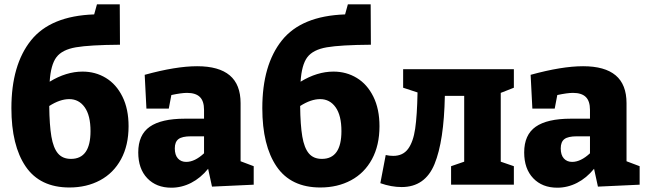

<svg xmlns="http://www.w3.org/2000/svg" viewBox="-20 -859 3002 893"><path d="M578 -272Q578 -183 543 -118.5Q508 -54 445.5 -20.5Q383 13 303 13Q166 13 99.5 -84.5Q33 -182 33 -356Q33 -557 124 -671Q215 -785 418 -792L431 -839H537L538 -651Q397 -650 333 -639Q269 -628 242.5 -593Q216 -558 211 -479Q288 -526 364 -526Q424 -526 472.5 -496.5Q521 -467 549.5 -409.5Q578 -352 578 -272ZM401 -249Q401 -322 374 -360Q347 -398 302 -398Q259 -398 209 -366Q210 -277 219 -224Q228 -171 249.5 -145.5Q271 -120 310 -120Q401 -120 401 -249Z M1099 -109 1160 -86V0L966 9L948 -74Q913 -31 869 -8.5Q825 14 777 14Q707 14 665 -30Q623 -74 623 -150Q623 -232 676.5 -269.5Q730 -307 840 -307H929V-348Q929 -389 909.5 -408Q890 -427 850 -427Q824 -427 777 -417L765 -354H661L653 -511Q798 -551 897 -551Q998 -551 1048.5 -508.5Q1099 -466 1099 -379ZM929 -146V-225H868Q827 -225 810 -212Q793 -199 793 -169Q793 -138 807.5 -122Q822 -106 846 -106Q886 -106 929 -146Z M1745 -272Q1745 -183 1710 -118.5Q1675 -54 1612.5 -20.5Q1550 13 1470 13Q1333 13 1266.5 -84.5Q1200 -182 1200 -356Q1200 -557 1291 -671Q1382 -785 1585 -792L1598 -839H1704L1705 -651Q1564 -650 1500 -639Q1436 -628 1409.5 -593Q1383 -558 1378 -479Q1455 -526 1531 -526Q1591 -526 1639.5 -496.5Q1688 -467 1716.5 -409.5Q1745 -352 1745 -272ZM1568 -249Q1568 -322 1541 -360Q1514 -398 1469 -398Q1426 -398 1376 -366Q1377 -277 1386 -224Q1395 -171 1416.5 -145.5Q1438 -120 1477 -120Q1568 -120 1568 -249Z M2370 -451 2309 -427V-107L2370 -86V0H2078V-86L2139 -107V-413H2049Q2045 -203 2001 -96Q1957 11 1848 11Q1800 11 1749 -7L1774 -138Q1791 -134 1809 -134Q1854 -134 1878 -166.5Q1902 -199 1911 -260.5Q1920 -322 1922 -429L1855 -451V-537H2370Z M2894 -109 2955 -86V0L2761 9L2743 -74Q2708 -31 2664 -8.5Q2620 14 2572 14Q2502 14 2460 -30Q2418 -74 2418 -150Q2418 -232 2471.5 -269.5Q2525 -307 2635 -307H2724V-348Q2724 -389 2704.5 -408Q2685 -427 2645 -427Q2619 -427 2572 -417L2560 -354H2456L2448 -511Q2593 -551 2692 -551Q2793 -551 2843.5 -508.5Q2894 -466 2894 -379ZM2724 -146V-225H2663Q2622 -225 2605 -212Q2588 -199 2588 -169Q2588 -138 2602.5 -122Q2617 -106 2641 -106Q2681 -106 2724 -146Z"/></svg>

Font: Bitter Pro ExtraBold
Style: Regular
Weight: 800
Designer: Sol Matas, and Bitter project Authors
Foundry: Sol Matas
Version: Version 1.010